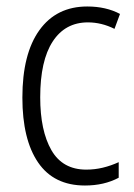

<svg xmlns="http://www.w3.org/2000/svg" viewBox="-20 -562 414 592"><path d="M242 10Q146 10 97.5 -61Q49 -132 49 -261Q49 -396 101.5 -469Q154 -542 249 -542Q307 -542 350 -519L333 -473Q293 -493 251 -493Q181 -493 142.5 -434Q104 -375 104 -262Q104 -159 138.5 -99Q173 -39 246 -39Q272 -39 297 -45Q322 -51 346 -62V-14Q301 10 242 10Z"/></svg>

Font: Noto Sans Lao UI Cond Light
Style: Regular
Weight: 300
Width: 3
Designer: Monotype Design Team
Foundry: Monotype Imaging Inc.
Version: Version 2.000; ttfautohint (v1.8.4.7-5d5b)